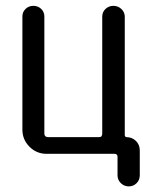

<svg xmlns="http://www.w3.org/2000/svg" viewBox="-20 -540 540 674"><path d="M143.6 0Q108.4 0 83.5 -24.9Q58.6 -49.8 58.6 -85V-482.4Q58.6 -498 69.8 -508.8Q81.1 -519.5 97.2 -519.5Q113.3 -519.5 124.5 -508.8Q135.7 -498 135.7 -482.4V-71.3Q135.7 -59.6 147.5 -58.6H328.1Q338.9 -58.6 338.9 -71.3V-481.4Q338.9 -498 350.6 -508.8Q362.3 -519.5 377.9 -519.5Q394.5 -519.5 406.2 -508.3Q418 -497.1 418 -481.4V-66.4Q418 -59.6 423.8 -58.6Q443.4 -58.6 457 -45.4Q470.7 -32.2 470.7 -11.7V75.2Q470.7 91.8 459.5 103Q448.2 114.3 432.1 114.3Q416 114.3 404.3 103Q392.6 91.8 392.6 75.2V10.7Q392.6 0 381.8 0Z"/></svg>

Font: Rounded-X Mgen+ 1mn regular
Style: Regular
Weight: 400
Designer: [Source Han Sans]
Ryoko NISHIZUKA  (kana & ideographs); Paul D. Hunt (Latin, Greek & Cyrillic); Wenlong ZHANG  (bopomofo
Version: Version 1.059.20150602